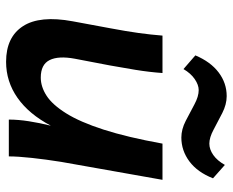

<svg xmlns="http://www.w3.org/2000/svg" viewBox="-87 -669 765 631"><g transform="rotate(90 295.5 -353.5)"><path d="M183 9Q102 9 66 -46.5Q30 -102 50 -210L73 -334Q83 -387 88.5 -427Q94 -467 97 -505H220Q217 -462 209.5 -416Q202 -370 195 -332L173 -217Q163 -163 177.5 -134Q192 -105 235 -105Q265 -105 294.5 -124Q324 -143 352.5 -188.5Q381 -234 406 -311.5Q431 -389 452 -505H571L512 -172Q504 -122 499 -76Q494 -30 494 0H373Q373 -31 378.5 -66Q384 -101 393 -138Q355 -66 301.5 -28.5Q248 9 183 9ZM432 -567Q405 -567 377 -581.5Q349 -596 323 -610Q297 -624 276 -624Q259 -624 240 -611Q221 -598 207 -574L162 -613Q183 -663 218 -689.5Q253 -716 296 -716Q323 -716 351.5 -701.5Q380 -687 406 -673Q432 -659 452 -659Q471 -659 489.5 -672Q508 -685 522 -710L566 -671Q546 -620 510.5 -593.5Q475 -567 432 -567Z"/></g></svg>

Font: Livvic SemiBold
Style: Italic
Weight: 600
Italic angle: -10°
Designer: Jacques Le Bailly, Baron von Fonthausen
Version: Version 1.001; ttfautohint (v1.8.2)